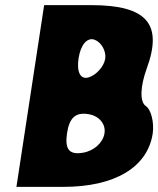

<svg xmlns="http://www.w3.org/2000/svg" viewBox="-20 -778 617 748"><path d="M44 -50H227C427 -50 555 -126 575 -258C581 -300 569 -351 548 -365C524 -381 526 -441 552 -512C615 -685 552 -758 335 -758H152ZM390 -550C386 -521 357 -487 327 -477C294 -466 278 -496 286 -550C294 -604 320 -634 349 -623C375 -613 394 -579 390 -550ZM387 -258C381 -222 346 -190 303 -183C250 -174 232 -196 241 -258C250 -320 275 -342 326 -333C367 -326 393 -294 387 -258Z"/></svg>

Font: Hussar Skorodowane
Style: Ky
Weight: 700
Foundry: Cannot Into Space Fonts
Version: Version 0.892